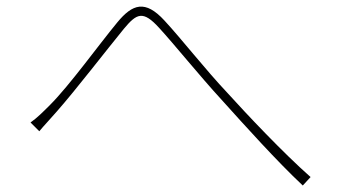

<svg xmlns="http://www.w3.org/2000/svg" viewBox="-20 -628 1040 591"><path d="M74 -251 101 -224C114 -240 137 -264 155 -285C214 -352 307 -473 361 -539C401 -587 420 -597 470 -542C516 -492 594 -395 662 -321C735 -240 832 -132 912 -57L936 -83C851 -158 738 -278 681 -341C612 -414 538 -509 486 -565C427 -629 388 -616 341 -559C284 -490 194 -365 134 -305C111 -282 94 -265 74 -251Z"/></svg>

Font: Source Han Sans JP VF
Style: Regular
Weight: 250
Designer: Ryoko NISHIZUKA 西塚涼子 (kana, bopomofo & ideographs); Paul D. Hunt (Latin, Greek & Cyrillic); Sandoll Communications 산돌커뮤니
Foundry: Adobe
Version: Version 2.004;hotconv 1.0.118;makeotfexe 2.5.65603